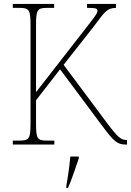

<svg xmlns="http://www.w3.org/2000/svg" viewBox="-20 -734 665 975"><path d="M45 0H256V-20H219C168 -20 163 -31 163 -109V-225L285 -382L496 -99C559 -14 576 0 619 0H625V-23H622C595 -23 577 -38 526 -106L303 -405L455 -598C510 -670 520 -693 569 -694V-714H422V-694C459 -694 475 -693 475 -680C475 -666 463 -652 416 -591L163 -266V-606C163 -683 169 -694 219 -694H255V-714H45V-694H79C129 -694 135 -683 135 -606V-108C135 -31 129 -20 79 -20H45ZM317 208V221H325C343 182 365 113 380 71V61H337C333 108 326 158 317 208Z"/></svg>

Font: Noto Serif Sinhala SemiCondensed Thin
Style: Regular
Weight: 100
Width: 4
Designer: Jelle Bosma - Monotype Design Team
Foundry: Monotype Imaging Inc.
Version: Version 2.007